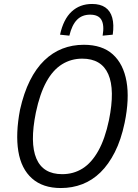

<svg xmlns="http://www.w3.org/2000/svg" viewBox="-20 -940 695 969"><path d="M287 9Q196 9 141.5 -39.5Q87 -88 72.5 -176.5Q58 -265 81 -386Q100 -471 131 -533Q162 -595 203.5 -635Q245 -675 295 -694.5Q345 -714 403 -714Q496 -714 549.5 -665.5Q603 -617 618.5 -529Q634 -441 609 -320Q591 -234 559.5 -172Q528 -110 487 -70Q446 -30 395.5 -10.5Q345 9 287 9ZM294 -61Q351 -61 396.5 -89.5Q442 -118 476 -178.5Q510 -239 530 -334Q561 -487 526.5 -565.5Q492 -644 395 -644Q339 -644 293 -615.5Q247 -587 214 -527Q181 -467 161 -372Q130 -219 163.5 -140Q197 -61 294 -61ZM330 -760 283 -765Q300 -843 341.5 -881.5Q383 -920 445 -920Q486 -920 511.5 -902.5Q537 -885 546.5 -850.5Q556 -816 549 -765L498 -760Q507 -813 492 -839.5Q477 -866 435 -866Q394 -866 368.5 -840Q343 -814 330 -760Z"/></svg>

Font: Nunito Sans 10pt Condensed
Style: Italic
Weight: 400
Width: 3
Italic angle: -9°
Designer: Vernon Adams
Foundry: Vernon Adams
Version: Version 3.101;gftools[0.9.27]